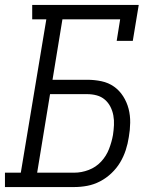

<svg xmlns="http://www.w3.org/2000/svg" viewBox="-33 -755 653 775"><path d="M-13 0V-58H51L154 -677H97V-735H527L503 -590H438L452 -677H219L179 -433H319Q349 -433 377 -427Q405 -421 427 -405.5Q449 -390 464 -366.5Q479 -343 486 -316Q493 -289 492.5 -259.5Q492 -230 487 -202Q483 -175 474.5 -149Q466 -123 452 -99.5Q438 -76 417 -56Q396 -36 371 -23Q346 -10 319.5 -5Q293 0 267 0ZM267 -58Q296 -58 325 -69Q354 -80 375 -102.5Q396 -125 407 -153.5Q418 -182 423 -210Q426 -230 427 -250Q428 -270 424.5 -289Q421 -308 412.5 -324.5Q404 -341 390 -353Q376 -365 357.5 -370Q339 -375 319 -375H169L117 -58Z"/></svg>

Font: Iosevka Curly Slab LtExObl
Style: Regular
Weight: 300
Width: 7
Italic angle: -9°
Monospace: yes
Designer: Belleve Invis
Foundry: Belleve Invis
Version: Version 11.1.0; ttfautohint (v1.8.3)